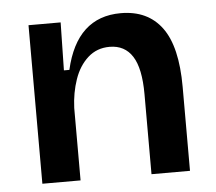

<svg xmlns="http://www.w3.org/2000/svg" viewBox="-44 -584 709 631"><g transform="rotate(-5 310.5 -268.0)"><path d="M71 0V-523H177L174 -365H192Q231 -536 376 -536Q465 -536 511.5 -473Q558 -410 558 -277V0H431V-264Q431 -349 405.5 -389Q380 -429 330 -429Q288 -429 258.5 -402.5Q229 -376 214 -332.5Q199 -289 197 -239V0Z"/></g></svg>

Font: Bricolage Grotesque 12pt SemiBold
Style: Regular
Weight: 600
Designer: Mathieu Triay
Foundry: Atelier Triay
Version: Version 1.001; ttfautohint (v1.8.4.7-5d5b);gftools[0.9.33.de